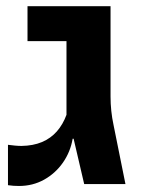

<svg xmlns="http://www.w3.org/2000/svg" viewBox="-20 -605 478 631"><path d="M42.4 6.2Q33.8 6.2 24.3 5.6Q14.8 4.9 6.2 3.6V-129.1Q18 -127.5 29.2 -126.5Q40.5 -125.4 50.7 -125.4Q89 -126 117.8 -138.1Q146.7 -150.3 166.8 -173.1Q186.9 -196 198.5 -227.7V-469.9H70.4V-584.6H343.3V-288Q343.3 -240.2 353.1 -194.5L392.3 0H256.7L221.9 -149.1H218.8Q211.4 -105.7 186.7 -70.4Q162 -35.2 124.9 -14.5Q87.7 6.2 42.4 6.2Z"/></svg>

Font: Heebo
Style: Regular
Weight: 400
Designer: Oded Ezer
Foundry: Ezer Type House
Version: Version 3.100